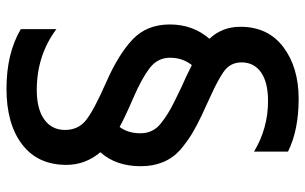

<svg xmlns="http://www.w3.org/2000/svg" viewBox="-190 -530 918 577"><g transform="rotate(90 268.5 -241.0)"><path d="M437 -84Q475 -39 475 18Q475 104 413.5 151Q352 198 246 198Q140 198 67 155V48Q146 107 250 107Q307 107 338.5 84.5Q370 62 370 22Q370 -18 340 -41.5Q310 -65 226 -102Q142 -139 97.5 -181.5Q53 -224 53 -293Q53 -362 96 -412Q60 -450 60 -505Q60 -588 121 -634Q182 -680 276.5 -680Q371 -680 435 -648V-546Q365 -588 283 -588Q227 -588 197 -567Q167 -546 167 -508Q167 -474 196 -454Q221 -437 260.5 -419Q300 -401 328.5 -387.5Q357 -374 380.5 -360Q404 -346 430 -324Q479 -280 479 -205.5Q479 -131 437 -84ZM361 -142Q380 -167 380 -204.5Q380 -242 351.5 -265Q323 -288 286 -306Q249 -324 241 -328Q217 -338 175 -359Q153 -331 153 -293.5Q153 -256 184.5 -232Q216 -208 274 -183Q332 -158 361 -142Z"/></g></svg>

Font: Hind Guntur Medium
Style: Regular
Weight: 500
Designer: Manushi Parikh, Hitesh Malaviya
Foundry: Indian Type Foundry
Version: Version 1.000;PS 1.0;hotconv 1.0.86;makeotf.lib2.5.63406; tt